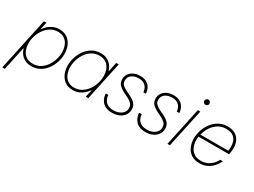

<svg xmlns="http://www.w3.org/2000/svg" viewBox="-64 -1398 3029 2290"><g transform="rotate(30 1450.5 -253.5)"><path d="M27 195H-8L147 -530H182L160 -430H164Q164 -430 176 -446.5Q188 -463 212.5 -485Q237 -507 273.5 -523.5Q310 -540 358 -540Q425 -540 468.5 -508Q512 -476 533.5 -424.5Q555 -373 555 -313Q555 -256 536.5 -199Q518 -142 483 -94.5Q448 -47 397.5 -18.5Q347 10 282 10Q237 10 205 -4Q173 -18 152.5 -38Q132 -58 120.5 -78.5Q109 -99 104.5 -113Q100 -127 100 -127H96ZM119 -213Q119 -163 136 -119.5Q153 -76 189.5 -50Q226 -24 282 -24Q339 -24 383 -50Q427 -76 457.5 -119Q488 -162 504 -213Q520 -264 520 -315Q520 -366 503 -409.5Q486 -453 450 -479.5Q414 -506 358 -506Q302 -506 258 -479.5Q214 -453 183 -410Q152 -367 135.5 -315.5Q119 -264 119 -213Z M929 -540Q974 -540 1006 -526Q1038 -512 1058.5 -492Q1079 -472 1090.5 -451.5Q1102 -431 1106.5 -417Q1111 -403 1111 -403H1115L1142 -530H1177L1064 0H1029L1051 -100H1047Q1047 -100 1035 -83.5Q1023 -67 998.5 -45Q974 -23 937.5 -6.5Q901 10 853 10Q787 10 743 -22Q699 -54 677.5 -106Q656 -158 656 -217Q656 -274 674.5 -331Q693 -388 728 -435.5Q763 -483 814 -511.5Q865 -540 929 -540ZM929 -506Q872 -506 828 -480Q784 -454 753.5 -411Q723 -368 707 -317Q691 -266 691 -215Q691 -165 708 -121Q725 -77 761 -50.5Q797 -24 853 -24Q909 -24 953 -50.5Q997 -77 1028 -120Q1059 -163 1075.5 -214.5Q1092 -266 1092 -317Q1092 -368 1075 -411Q1058 -454 1022 -480Q986 -506 929 -506Z M1396 10Q1341 10 1306.5 -6.5Q1272 -23 1253.5 -47.5Q1235 -72 1227 -96Q1219 -120 1218 -136.5Q1217 -153 1217 -153H1252Q1252 -153 1253 -140Q1254 -127 1260 -108Q1266 -89 1281 -69.5Q1296 -50 1324 -37Q1352 -24 1396 -24Q1459 -24 1502 -55.5Q1545 -87 1545 -138Q1545 -178 1521.5 -201Q1498 -224 1465 -240L1400 -272Q1360 -292 1330.5 -321Q1301 -350 1301 -400Q1301 -441 1322.5 -472.5Q1344 -504 1382 -522Q1420 -540 1469 -540Q1519 -540 1550 -524.5Q1581 -509 1598 -487Q1615 -465 1622.5 -442.5Q1630 -420 1631.5 -404.5Q1633 -389 1633 -389H1598Q1598 -389 1595.5 -406.5Q1593 -424 1581.5 -447.5Q1570 -471 1543.5 -488.5Q1517 -506 1469 -506Q1411 -506 1373.5 -478.5Q1336 -451 1336 -402Q1336 -364 1359.5 -342Q1383 -320 1416 -304L1478 -274Q1505 -261 1528.5 -244Q1552 -227 1566.5 -202.5Q1581 -178 1581 -141Q1581 -96 1556.5 -62Q1532 -28 1490.5 -9Q1449 10 1396 10Z M1856 10Q1801 10 1766.5 -6.5Q1732 -23 1713.5 -47.5Q1695 -72 1687 -96Q1679 -120 1678 -136.5Q1677 -153 1677 -153H1712Q1712 -153 1713 -140Q1714 -127 1720 -108Q1726 -89 1741 -69.5Q1756 -50 1784 -37Q1812 -24 1856 -24Q1919 -24 1962 -55.5Q2005 -87 2005 -138Q2005 -178 1981.5 -201Q1958 -224 1925 -240L1860 -272Q1820 -292 1790.5 -321Q1761 -350 1761 -400Q1761 -441 1782.5 -472.5Q1804 -504 1842 -522Q1880 -540 1929 -540Q1979 -540 2010 -524.5Q2041 -509 2058 -487Q2075 -465 2082.5 -442.5Q2090 -420 2091.5 -404.5Q2093 -389 2093 -389H2058Q2058 -389 2055.5 -406.5Q2053 -424 2041.5 -447.5Q2030 -471 2003.5 -488.5Q1977 -506 1929 -506Q1871 -506 1833.5 -478.5Q1796 -451 1796 -402Q1796 -364 1819.5 -342Q1843 -320 1876 -304L1938 -274Q1965 -261 1988.5 -244Q2012 -227 2026.5 -202.5Q2041 -178 2041 -141Q2041 -96 2016.5 -62Q1992 -28 1950.5 -9Q1909 10 1856 10Z M2188 0H2154L2267 -530H2301ZM2313 -630Q2298 -630 2288 -640.5Q2278 -651 2278 -666Q2278 -680 2288 -691Q2298 -702 2313 -702Q2328 -702 2338.5 -691Q2349 -680 2349 -666Q2349 -651 2338.5 -640.5Q2328 -630 2313 -630Z M2597 10Q2528 10 2483 -21Q2438 -52 2416 -103.5Q2394 -155 2394 -214Q2394 -272 2413.5 -330Q2433 -388 2469.5 -435.5Q2506 -483 2558 -511.5Q2610 -540 2674 -540Q2735 -540 2775 -518Q2815 -496 2836.5 -458.5Q2858 -421 2862 -372.5Q2866 -324 2855 -270L2853 -260H2432Q2423 -198 2438 -144Q2453 -90 2492.5 -57Q2532 -24 2598 -24Q2652 -24 2689.5 -43Q2727 -62 2750 -87Q2773 -112 2783.5 -131Q2794 -150 2794 -150H2829Q2829 -150 2821.5 -134Q2814 -118 2797 -94Q2780 -70 2753 -46Q2726 -22 2687.5 -6Q2649 10 2597 10ZM2439 -292H2824Q2833 -348 2823 -397Q2813 -446 2777.5 -476Q2742 -506 2672 -506Q2612 -506 2565 -477Q2518 -448 2486 -399.5Q2454 -351 2439 -292Z"/></g></svg>

Font: Be Vietnam Pro Variable Thin
Style: Italic
Weight: 100
Italic angle: -12°
Designer: Lam Bao, Tony Le, Vietanh Nguyen
Foundry: Yellow Type Foundry
Version: Version 1.002